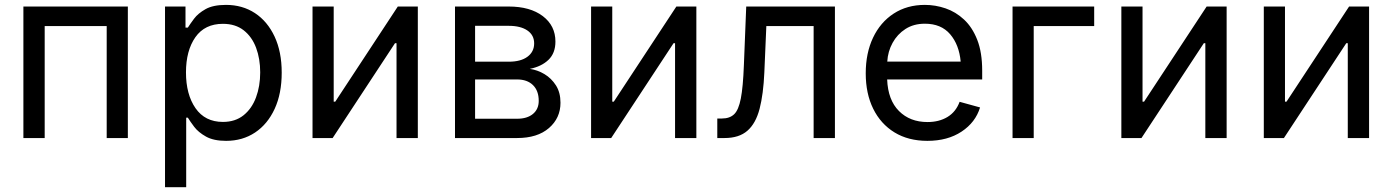

<svg xmlns="http://www.w3.org/2000/svg" viewBox="-20 -573 5780 797"><path d="M510.7 -545.9V0H422.9V-464.8H165.5V0H77.1V-545.9Z M665 204.1V-545.9H750V-458.5H759.8Q769 -473.1 785.6 -495.4Q802.2 -517.6 833.5 -535.2Q864.7 -552.7 918 -552.7Q986.3 -552.7 1038.3 -518.6Q1090.3 -484.4 1119.9 -421.1Q1149.4 -357.9 1149.4 -271.5Q1149.4 -184.6 1120.1 -121.1Q1090.8 -57.6 1038.8 -22.9Q986.8 11.7 918.5 11.7Q866.7 11.7 835 -6.1Q803.2 -23.9 786.1 -46.6Q769 -69.3 759.8 -84.5H752.9V204.1ZM905.3 -66.9Q956.5 -66.9 991 -94.5Q1025.4 -122.1 1042.7 -168.7Q1060.1 -215.3 1060.1 -272.5Q1060.1 -329.1 1043 -374.8Q1025.9 -420.4 991.5 -447.3Q957 -474.1 905.3 -474.1Q830.1 -474.1 791 -418.5Q752 -362.8 752 -272.5Q752 -181.2 791.5 -124Q831.1 -66.9 905.3 -66.9Z M1714.4 0H1626V-393.6H1619.6L1360.8 0H1277.3V-545.9H1365.2V-150.9H1371.6L1631.3 -545.9H1714.4Z M1868.7 0V-545.9H2091.8Q2180.7 -545.9 2233.2 -506.1Q2285.6 -466.3 2285.6 -400.4Q2285.6 -352.5 2256.8 -324.7Q2228 -296.9 2179.2 -287.1Q2210.9 -282.7 2240 -265.4Q2269 -248 2287.8 -218.5Q2306.6 -189 2306.6 -146.5Q2306.6 -83 2258.8 -41.5Q2210.9 0 2126.5 0ZM1952.1 -80.1H2126.5Q2168.5 -80.1 2192.4 -100.1Q2216.3 -120.1 2216.3 -154.3Q2216.3 -196.3 2192.4 -219.7Q2168.5 -243.2 2126.5 -243.2H1952.1ZM1952.1 -316.9H2092.3Q2141.6 -316.9 2169.4 -337.4Q2197.3 -357.9 2197.3 -393.1Q2197.3 -427.2 2169.2 -446.5Q2141.1 -465.8 2091.8 -465.8H1952.1Z M2870.6 0H2782.2V-393.6H2775.9L2517.1 0H2433.6V-545.9H2521.5V-150.9H2527.8L2787.6 -545.9H2870.6Z M2957.5 0V-81.1H2977.1Q3008.8 -81.1 3027.3 -98.6Q3045.9 -116.2 3055.2 -164.1Q3064.5 -211.9 3067.9 -302.7L3077.6 -545.9H3445.8V0H3357.4V-464.8H3161.1L3152.8 -272.5Q3148.9 -182.1 3133.1 -121.3Q3117.2 -60.5 3082.5 -30.3Q3047.9 0 2987.3 0Z M3829.6 11.7Q3750.5 11.7 3693.1 -23.4Q3635.7 -58.6 3604.7 -121.6Q3573.7 -184.6 3573.7 -268.6Q3573.7 -352.5 3604 -416.5Q3634.3 -480.5 3689.7 -516.6Q3745.1 -552.7 3819.3 -552.7Q3862.8 -552.7 3905 -538.3Q3947.3 -523.9 3981.7 -491.9Q4016.1 -460 4036.6 -407.7Q4057.1 -355.5 4057.1 -279.8V-243.2H3662.6Q3666 -157.7 3711.7 -112.1Q3757.3 -66.4 3830.1 -66.4Q3878.4 -66.4 3913.3 -87.6Q3948.2 -108.9 3963.4 -150.4L4048.3 -127Q4029.3 -64.9 3971.4 -26.6Q3913.6 11.7 3829.6 11.7ZM3663.1 -317.4H3967.8Q3961.4 -387.2 3924.1 -430.9Q3886.7 -474.6 3819.3 -474.6Q3772.5 -474.6 3738.5 -452.6Q3704.6 -430.7 3685.1 -395Q3665.5 -359.4 3663.1 -317.4Z M4522 -545.9V-464.8H4271V0H4183.1V-545.9Z M5071.8 0H4983.4V-393.6H4977.1L4718.3 0H4634.8V-545.9H4722.7V-150.9H4729L4988.8 -545.9H5071.8Z M5663.1 0H5574.7V-393.6H5568.4L5309.6 0H5226.1V-545.9H5314V-150.9H5320.3L5580.1 -545.9H5663.1Z"/></svg>

Font: Inter-Regular
Style: Regular
Weight: 400
Designer: Rasmus Andersson
Foundry: rsms
Version: Version 4.000;git-a52131595